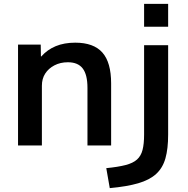

<svg xmlns="http://www.w3.org/2000/svg" viewBox="-20 -750 968 990"><path d="M73 0V-520H190L191 -459H193Q224 -494 267.5 -512Q311 -530 368 -530Q463 -530 508 -479Q553 -428 553 -320V0H431V-297Q431 -365 406.5 -397Q382 -429 330 -429Q291 -429 260.5 -413Q230 -397 213 -370.5Q196 -344 196 -308V0ZM528 117Q589 111 627.5 101Q666 91 686.5 72.5Q707 54 715 23Q723 -8 723 -56V-517H847V-56Q847 17 833 66.5Q819 116 785 147Q751 178 692.5 195Q634 212 546 220ZM723 -612V-730H847V-612Z"/></svg>

Font: M PLUS 1 SemiBold
Style: Regular
Weight: 600
Designer: Coji Morishita
Foundry: UNDERFOREST DESIGN
Version: Version 1.001